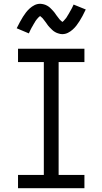

<svg xmlns="http://www.w3.org/2000/svg" viewBox="-20 -992 540 1012"><path d="M75 0V-70H211V-665H75V-735H425V-665H289V-70H425V0ZM308 -812Q303 -812 298 -813Q293 -814 288.5 -815.5Q284 -817 279.5 -818.5Q275 -820 270.5 -823Q266 -826 262 -828.5Q258 -831 255 -834.5Q252 -838 248 -841.5Q244 -845 240.5 -849Q237 -853 234 -856.5Q231 -860 228.5 -864Q226 -868 223 -872Q220 -876 216.5 -880.5Q213 -885 210 -889Q207 -893 204 -896.5Q201 -900 196 -903.5Q191 -907 191 -909H193Q193 -908 189.5 -906Q186 -904 183.5 -901Q181 -898 178.5 -895.5Q176 -893 174.5 -891Q173 -889 171.5 -887Q170 -885 168.5 -883Q167 -881 165.5 -878.5Q164 -876 162.5 -873Q161 -870 159 -867.5Q157 -865 155.5 -861.5Q154 -858 152 -855Q150 -852 148 -848.5Q146 -845 144 -841Q142 -837 140 -833Q138 -829 136 -824.5Q134 -820 132 -816L68 -843Q77 -861 85 -876Q93 -891 101 -903.5Q109 -916 117 -926.5Q125 -937 136.5 -947.5Q148 -958 162 -965Q176 -972 192 -972Q197 -972 202 -971Q207 -970 211.5 -969Q216 -968 220.5 -966Q225 -964 229.5 -961.5Q234 -959 238 -956Q242 -953 245 -950Q248 -947 252 -943Q256 -939 259.5 -935Q263 -931 266 -927.5Q269 -924 271.5 -920Q274 -916 277 -912Q280 -908 283.5 -903.5Q287 -899 290 -895Q293 -891 296 -887.5Q299 -884 304 -880.5Q309 -877 309 -876H307L311 -878Q314 -880 316.5 -883Q319 -886 321.5 -889Q324 -892 325.5 -893.5Q327 -895 328.5 -897Q330 -899 331.5 -901.5Q333 -904 334.5 -906.5Q336 -909 337.5 -911.5Q339 -914 341 -917Q343 -920 344.5 -923Q346 -926 348 -929.5Q350 -933 352 -936.5Q354 -940 356 -943.5Q358 -947 360 -951Q362 -955 364 -959.5Q366 -964 368 -968L432 -942Q423 -923 415 -908Q407 -893 399 -880.5Q391 -868 383 -857.5Q375 -847 363.5 -836.5Q352 -826 338 -819Q324 -812 308 -812Z"/></svg>

Font: Iosevka Term Curly
Style: Regular
Weight: 400
Designer: Belleve Invis
Foundry: Belleve Invis
Version: Version 32.3.0